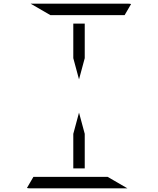

<svg xmlns="http://www.w3.org/2000/svg" viewBox="-20 -1020 856 1040"><path d="M439 -295V-108H377V-295L408 -410ZM253 -938 146 -1000H408H676Q686 -1000 690 -998L655 -938H625H439H377ZM563 -62 670 0H408H140Q130 0 126 -2L161 -62H191H377H439ZM377 -705V-892H439V-705L408 -590Z"/></svg>

Font: DSEG14 Modern Mini
Style: Light
Weight: 300
Designer: Keshikan(Twitter:@keshinomi_88pro)
Version: Version 0.46